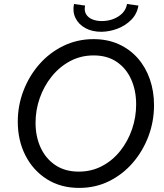

<svg xmlns="http://www.w3.org/2000/svg" viewBox="-20 -918 805 944"><path d="M369.1 5.9Q278.3 5.9 210.4 -37.1Q142.6 -80.1 105 -153.8Q67.4 -227.5 67.4 -319.8Q67.4 -399.4 95.5 -472.4Q123.5 -545.4 173.8 -602.5Q224.1 -659.7 292.2 -692.6Q360.4 -725.6 439.9 -725.6Q508.8 -725.6 563.7 -700.7Q618.7 -675.8 657.5 -631.6Q696.3 -587.4 716.8 -528.3Q737.3 -469.2 737.3 -400.9Q737.3 -321.3 710 -248.3Q682.6 -175.3 633.1 -117.9Q583.5 -60.5 516.4 -27.3Q449.2 5.9 369.1 5.9ZM367.2 -74.2Q430.2 -74.2 482.2 -101.8Q534.2 -129.4 571.5 -176.5Q608.9 -223.6 629.2 -282.7Q649.4 -341.8 649.4 -404.8Q649.4 -472.7 625.2 -527.1Q601.1 -581.5 554.4 -613.5Q507.8 -645.5 440.4 -645.5Q377.4 -645.5 325.2 -617.7Q272.9 -589.8 234.6 -542.5Q196.3 -495.1 175.5 -436Q154.8 -377 154.8 -314.5Q154.8 -246.6 179.9 -192.1Q205.1 -137.7 252.4 -106Q299.8 -74.2 367.2 -74.2ZM478.5 -761.7Q432.6 -761.7 399.4 -780Q366.2 -798.3 351.1 -829.6Q335.9 -860.8 343.8 -898.4L398.4 -890.6Q393.1 -865.2 403.3 -848.1Q413.6 -831.1 434.1 -822.8Q454.6 -814.5 480.5 -814.5Q526.9 -814.5 562.5 -837.4Q598.1 -860.4 604.5 -898.4L660.6 -890.6Q653.8 -849.6 625.7 -821Q597.7 -792.5 558.3 -777.3Q519 -762.2 478.5 -761.7Z"/></svg>

Font: Reddit Sans
Style: Italic
Weight: 400
Italic angle: -11.25°
Designer: Stephen Hutchings
Version: Version 1.013